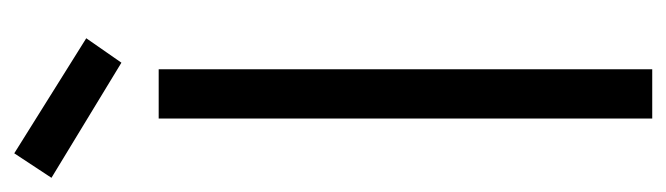

<svg xmlns="http://www.w3.org/2000/svg" viewBox="-360 -588 944 272"><g transform="rotate(-90 112.0 -452.0)"><path d="M80.1 -699.2H149.9V0H80.1ZM-3.9 -851.1 30.8 -903.8 193.8 -801.8 159.2 -752Z"/></g></svg>

Font: PoppinsZ Light
Style: Regular
Weight: 300
Designer: Ninad Kale (Devanagari), Jonny Pinhorn (Latin)
Foundry: Indian Type Foundry
Version: Version 3.002;FEAKit 1.0